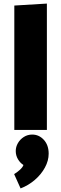

<svg xmlns="http://www.w3.org/2000/svg" viewBox="-20 -726 342 1073"><path d="M242 0V-706L60 -695V0ZM160 26Q134 26 113 39.5Q92 53 80 74Q68 95 68 118Q68 143 80.5 164Q93 185 111 196Q107 209 90 224Q73 239 59 247L95 327Q139 310 174.5 279.5Q210 249 231 210.5Q252 172 252 133Q252 85 225 55.5Q198 26 160 26Z"/></svg>

Font: Catamaran Black
Style: Regular
Weight: 900
Designer: Pria Ravichandran
Version: Version 2.000